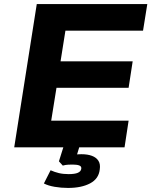

<svg xmlns="http://www.w3.org/2000/svg" viewBox="-20 -725 745 945"><path d="M50 0 161 -705H705L684 -574H302L278 -423H633L613 -293H258L232 -131H613L593 0ZM315 200Q281 200 249 194.5Q217 189 196 178L229 113Q249 122 270 127Q291 132 318 132Q348 132 363 125.5Q378 119 380 106Q382 94 370.5 89.5Q359 85 338 85Q329 85 316 85.5Q303 86 289 90L270 69L298 -20H376L352 59L317 43Q333 38 349 36Q365 34 381 34Q411 34 432.5 42Q454 50 464.5 66.5Q475 83 471 109Q466 155 423.5 177.5Q381 200 315 200Z"/></svg>

Font: Nunito Sans 10pt SemiExpanded ExtraBold
Style: Italic
Weight: 800
Width: 6
Italic angle: -9°
Designer: Vernon Adams
Foundry: Vernon Adams
Version: Version 3.101;gftools[0.9.27]